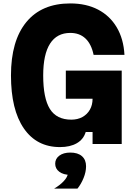

<svg xmlns="http://www.w3.org/2000/svg" viewBox="-20 -840 790 1120"><path d="M330 18Q194 18 119 -91Q44 -200 44 -400Q44 -602 133.5 -711Q223 -820 390 -820Q483 -820 552 -784Q621 -748 661 -680.5Q701 -613 706 -520H526Q513 -583 478.5 -615.5Q444 -648 390 -648Q312 -648 272 -585.5Q232 -523 232 -400Q232 -267 271 -204.5Q310 -142 396 -142Q433 -142 461 -157.5Q489 -173 504.5 -200.5Q520 -228 520 -264H364V-428H690V0H520V-70H480Q467 -27 428 -4.5Q389 18 330 18ZM390 180Q350 180 326 162Q302 144 302 115Q302 86 326 68Q350 50 390 50Q430 50 454 68Q478 86 478 115Q478 144 454 162Q430 180 390 180ZM296 260Q329 241 351.5 217Q374 193 376 172L390 50Q434 50 458 71Q482 92 482 130Q482 163 467.5 198.5Q453 234 432 260Z"/></svg>

Font: Martian Mono SemiExpanded ExtraBold
Style: Regular
Weight: 800
Width: 6
Designer: Roman Shamin
Foundry: Evil Martians
Version: Version 1.000